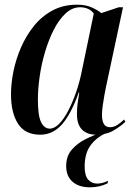

<svg xmlns="http://www.w3.org/2000/svg" viewBox="-20 -566 578 821"><path d="M152 10Q87 10 57 -37Q27 -84 27 -163Q27 -209 37.5 -261Q48 -313 70 -363.5Q92 -414 125.5 -455.5Q159 -497 205 -521.5Q251 -546 309 -546Q345 -546 370.5 -535Q396 -524 413 -510L488 -535H506L433 -193Q430 -179 426 -157Q422 -135 419 -112.5Q416 -90 416 -75Q416 -22 450 -22Q466 -22 480.5 -31Q495 -40 511 -55L516 -45Q496 -26 465.5 -8Q435 10 392 10Q352 10 330.5 -12Q309 -34 309 -78Q309 -102 312 -124Q315 -146 319 -171H317Q283 -76 244 -33Q205 10 152 10ZM193 -16Q213 -16 233.5 -37Q254 -58 272.5 -94Q291 -130 306 -173.5Q321 -217 330 -263L381 -508Q371 -522 355.5 -528.5Q340 -535 323 -535Q289 -535 260.5 -508.5Q232 -482 210 -439Q188 -396 172.5 -343.5Q157 -291 149.5 -238Q142 -185 142 -140Q142 -72 155.5 -44Q169 -16 193 -16ZM365 235Q317 235 290 211Q263 187 263 144Q263 102 286.5 74.5Q310 47 346 29Q382 11 419 -1H444Q400 15 371 50.5Q342 86 342 146Q342 185 357 202Q372 219 396 219Q418 219 442 207L440 218Q405 235 365 235Z"/></svg>

Font: Noto Serif Display Condensed SemiBold
Style: Italic
Weight: 600
Width: 3
Italic angle: -12°
Designer: Monotype Design Team
Foundry: Monotype Imaging Inc.
Version: Version 2.009